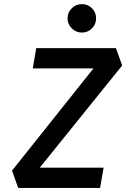

<svg xmlns="http://www.w3.org/2000/svg" viewBox="-20 -932 626 952"><path d="M137.7 -51.8 39.6 -85.9 487.8 -648.4 585.9 -607.4ZM70.3 0 39.6 -85.9 134.8 -100.6H493.7L476.1 0ZM142.6 -592.8 159.7 -693.4H554.7L585.9 -607.4L504.4 -592.8ZM385.7 -770.5Q356.9 -770.5 335.9 -791.3Q314.9 -812 314.9 -840.8Q314.9 -870.6 335.9 -891.1Q356.9 -911.6 385.7 -911.6Q415.5 -911.6 436 -891.1Q456.5 -870.6 456.5 -840.8Q456.5 -812 436 -791.3Q415.5 -770.5 385.7 -770.5Z"/></svg>

Font: Cascadia Mono Medium
Style: Italic
Weight: 500
Italic angle: -10°
Monospace: yes
Designer: Aaron Bell
Foundry: Saja Typeworks
Version: Version 2407.024